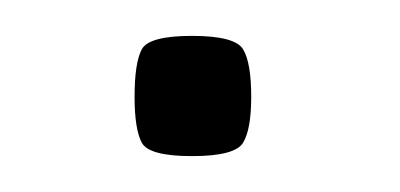

<svg xmlns="http://www.w3.org/2000/svg" viewBox="-20 -88 223 107"><path d="M87 -1Q63 -1 59 -8.5Q55 -16 55 -34Q55 -53 59 -60.5Q63 -68 87 -68Q111 -68 115.5 -60.5Q120 -53 120 -34Q120 -16 115.5 -8.5Q111 -1 87 -1Z"/></svg>

Font: Smooch Sans Thin SemiBold
Style: Regular
Weight: 600
Version: Version 1.010